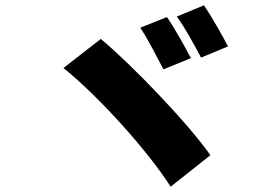

<svg xmlns="http://www.w3.org/2000/svg" viewBox="-20 -759 1040 720"><path d="M606 -695 506 -655C534 -614 570 -542 593 -499L696 -541C676 -579 634 -655 606 -695ZM745 -739 643 -697C673 -657 711 -586 734 -543L835 -585C816 -622 773 -698 745 -739ZM358 -613 218 -504C353 -395 535 -192 620 -59L769 -177C682 -301 470 -520 358 -613Z"/></svg>

Font: Noto Sans KR Black
Style: Regular
Weight: 900
Designer: Ryoko NISHIZUKA 西塚涼子 (kana, bopomofo & ideographs); Paul D. Hunt (Latin, Greek & Cyrillic); Sandoll Communications 산돌커뮤니
Foundry: Adobe
Version: Version 2.004;hotconv 1.0.118;makeotfexe 2.5.65603